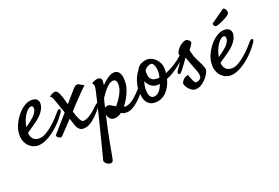

<svg xmlns="http://www.w3.org/2000/svg" viewBox="-133 -1013 2678 1844"><g transform="rotate(-20 1206.0 -91.0)"><path d="M442.4 -203.1Q413.1 -160.2 376 -119.6Q338.9 -79.1 297.4 -47.4Q255.9 -15.6 212.4 3.9Q168.9 23.4 127.9 23.4Q106.4 23.4 81.5 13.2Q56.6 2.9 36.1 -18.6Q15.6 -40 3.4 -74.2Q-8.8 -108.4 -3.9 -157.2Q0 -197.3 21 -241.7Q42 -286.1 72.8 -323.2Q103.5 -360.4 142.1 -384.8Q180.7 -409.2 219.7 -409.2Q256.8 -409.2 273.4 -390.6Q290 -372.1 288.1 -344.7Q285.2 -314.5 271 -289.1Q256.8 -263.7 237.3 -243.2Q217.8 -222.7 195.8 -206.1Q173.8 -189.5 154.3 -175.8Q132.8 -161.1 113.3 -147.9Q93.8 -134.8 79.1 -124Q80.1 -99.6 87.9 -83Q95.7 -66.4 107.4 -56.2Q119.1 -45.9 134.3 -41.5Q149.4 -37.1 165 -37.1Q198.2 -37.1 234.4 -58.1Q270.5 -79.1 305.2 -108.9Q339.8 -138.7 369.6 -170.9Q399.4 -203.1 418.9 -226.6Q425.8 -234.4 433.1 -235.8Q440.4 -237.3 444.8 -233.9Q449.2 -230.5 449.2 -222.2Q449.2 -213.9 442.4 -203.1ZM192.4 -353.5Q180.7 -353.5 164.6 -341.8Q148.4 -330.1 132.8 -308.1Q117.2 -286.1 103.5 -254.4Q89.8 -222.7 83 -181.6Q94.7 -190.4 108.4 -199.7Q122.1 -209 135.7 -219.7Q177.7 -252 194.3 -276.4Q210.9 -300.8 212.9 -318.4Q214.8 -336.9 209 -345.2Q203.1 -353.5 192.4 -353.5Z M798.8 -128.9Q757.8 -77.1 726.1 -47.4Q694.3 -17.6 669.9 -2.9Q645.5 11.7 627 15.6Q608.4 19.5 593.8 19.5Q575.2 19.5 562.5 10.7Q549.8 2 541 -10.7Q532.2 -23.4 527.3 -37.1Q522.5 -50.8 519.5 -60.5Q515.6 -71.3 511.2 -85Q506.8 -98.6 502 -115.2Q482.4 -94.7 460.9 -71.3Q442.4 -51.8 418.9 -26.9Q395.5 -2 371.1 23.4Q362.3 25.4 355.5 23.4Q348.6 21.5 343.8 19.5Q337.9 16.6 334 12.7Q331.1 9.8 328.1 5.9Q326.2 2.9 323.7 -1.5Q321.3 -5.9 322.3 -10.7Q350.6 -43 378.4 -74.7Q406.2 -106.4 428.7 -131.8Q454.1 -161.1 477.5 -188.5Q463.9 -225.6 453.1 -257.8Q442.4 -290 437.5 -303.7Q427.7 -332 420.4 -350.6Q413.1 -369.1 395.5 -377Q407.2 -387.7 418.5 -394Q429.7 -400.4 438.5 -403.3Q449.2 -407.2 457 -407.2Q479.5 -407.2 496.6 -367.7Q513.7 -328.1 531.2 -258.8Q531.2 -255.9 533.2 -252Q553.7 -276.4 572.8 -297.9Q591.8 -319.3 606 -335.9Q620.1 -352.5 628.9 -362.3Q637.7 -372.1 639.6 -374Q659.2 -396.5 674.8 -399.4Q690.4 -402.3 703.1 -392.6Q709 -388.7 715.8 -384.8Q728.5 -377 746.1 -370.1Q729.5 -354.5 709.5 -334.5Q689.5 -314.5 671.9 -295.9Q651.4 -274.4 630.9 -252.9Q616.2 -238.3 596.2 -216.8Q576.2 -195.3 553.7 -169.9Q560.5 -145.5 568.4 -124Q576.2 -102.5 584.5 -85.9Q592.8 -69.3 601.6 -59.6Q610.4 -49.8 620.1 -49.8Q635.7 -49.8 655.3 -58.1Q674.8 -66.4 696.3 -81.1Q717.8 -95.7 739.7 -115.2Q761.7 -134.8 783.2 -156.2Q791 -164.1 798.3 -165Q805.7 -166 808.6 -162.1Q811.5 -158.2 810.1 -149.4Q808.6 -140.6 798.8 -128.9Z M701.2 417Q694.3 414.1 687.5 408.2Q681.6 403.3 675.8 396Q669.9 388.7 666 377.9Q693.4 273.4 712.4 196.3Q731.4 119.1 745.1 67.4Q759.8 6.8 770.5 -34.2Q780.3 -73.2 790 -112.3Q797.9 -146.5 807.1 -185.5Q816.4 -224.6 824.2 -258.8Q834 -296.9 835.9 -319.8Q837.9 -342.8 821.3 -359.4Q833 -369.1 845.2 -374.5Q857.4 -379.9 867.2 -381.8Q877.9 -384.8 888.7 -383.8Q915 -381.8 921.4 -367.2Q927.7 -352.5 922.9 -320.3Q921.9 -315.4 921.4 -312Q920.9 -308.6 920.9 -304.7Q934.6 -320.3 951.2 -335Q967.8 -349.6 984.9 -361.3Q1002 -373 1020 -380.4Q1038.1 -387.7 1054.7 -387.7Q1077.1 -387.7 1091.3 -376.5Q1105.5 -365.2 1113.3 -346.7Q1121.1 -328.1 1123 -305.2Q1125 -282.2 1124 -259.8Q1123 -235.4 1115.7 -208Q1108.4 -180.7 1095.7 -152.3Q1083 -124 1066.4 -96.7Q1049.8 -69.3 1031.2 -45.9Q1035.2 -44.9 1036.1 -44.4Q1037.1 -43.9 1037.1 -43.5Q1037.1 -43 1038.6 -42.5Q1040 -42 1044.9 -42Q1067.4 -42 1090.8 -53.7Q1114.3 -65.4 1136.7 -83.5Q1159.2 -101.6 1180.2 -123Q1201.2 -144.5 1218.3 -164.6Q1235.4 -184.6 1247.1 -200.7Q1258.8 -216.8 1264.6 -223.6Q1272.5 -233.4 1279.3 -236.8Q1286.1 -240.2 1290 -237.3Q1293.9 -234.4 1293.9 -226.1Q1293.9 -217.8 1288.1 -205.1Q1284.2 -196.3 1271.5 -176.8Q1258.8 -157.2 1240.2 -132.8Q1221.7 -108.4 1197.8 -82Q1173.8 -55.7 1147.5 -34.2Q1121.1 -12.7 1093.3 1.5Q1065.4 15.6 1039.1 15.6Q1026.4 15.6 1018.6 14.6Q1010.7 13.7 1005.4 11.2Q1000 8.8 995.1 6.3Q990.2 3.9 983.4 1Q965.8 14.6 947.3 22Q928.7 29.3 911.1 29.3Q894.5 29.3 882.3 23.9Q870.1 18.6 862.3 9.3Q854.5 0 849.6 -11.2Q844.7 -22.5 841.8 -33.2Q840.8 -29.3 840.3 -26.4Q839.8 -23.4 838.9 -18.6Q827.1 28.3 814.5 89.8Q803.7 142.6 788.6 218.3Q773.4 293.9 756.8 390.6Q751 417 735.8 420.9Q720.7 424.8 701.2 417ZM879.9 -188.5Q875 -171.9 869.6 -149.9Q864.3 -127.9 857.4 -97.7Q865.2 -103.5 875 -106.4Q884.8 -109.4 894.5 -109.4Q905.3 -109.4 921.9 -98.1Q938.5 -86.9 961.9 -74.2Q976.6 -91.8 992.7 -113.8Q1008.8 -135.7 1022 -159.2Q1035.2 -182.6 1044.4 -207Q1053.7 -231.4 1054.7 -253.9Q1056.6 -283.2 1047.9 -299.8Q1039.1 -316.4 1018.6 -316.4Q988.3 -316.4 952.6 -280.8Q917 -245.1 879.9 -188.5Z M1511.7 -155.3Q1502 -118.2 1485.4 -85.9Q1468.8 -53.7 1445.8 -30.3Q1422.9 -6.8 1394 6.3Q1365.2 19.5 1331.1 19.5Q1291 19.5 1268.1 2.4Q1245.1 -14.6 1233.9 -40Q1222.7 -65.4 1220.2 -95.7Q1217.8 -126 1217.8 -152.3Q1217.8 -170.9 1222.2 -193.4Q1226.6 -215.8 1234.4 -239.3Q1242.2 -262.7 1254.4 -286.1Q1266.6 -309.6 1283.2 -329.1Q1289.1 -345.7 1301.3 -358.4Q1313.5 -371.1 1329.6 -379.4Q1345.7 -387.7 1364.3 -392.1Q1382.8 -396.5 1400.4 -396.5Q1403.3 -396.5 1405.8 -395.5Q1408.2 -394.5 1411.1 -393.6Q1423.8 -392.6 1442.9 -383.8Q1461.9 -375 1480 -357.4Q1498 -339.8 1510.7 -313Q1523.4 -286.1 1523.4 -248Q1523.4 -240.2 1522.5 -229Q1521.5 -217.8 1520.5 -210Q1543 -218.8 1567.4 -231.4Q1591.8 -244.1 1614.7 -258.3Q1637.7 -272.5 1657.2 -287.1Q1676.8 -301.8 1688.5 -313.5Q1698.2 -322.3 1705.1 -323.2Q1711.9 -324.2 1714.8 -319.3Q1717.8 -314.5 1715.8 -305.7Q1713.9 -296.9 1705.1 -286.1Q1700.2 -280.3 1680.2 -262.7Q1660.2 -245.1 1632.8 -224.6Q1605.5 -204.1 1573.2 -184.6Q1541 -165 1511.7 -155.3ZM1346.7 -303.7Q1343.8 -294.9 1343.8 -285.2Q1343.8 -269.5 1345.7 -252.4Q1347.7 -235.4 1355.5 -221.7Q1363.3 -208 1380.4 -198.7Q1397.5 -189.5 1427.7 -189.5Q1432.6 -189.5 1437.5 -189.9Q1442.4 -190.4 1447.3 -191.4Q1450.2 -204.1 1452.6 -214.4Q1455.1 -224.6 1455.1 -232.4Q1457 -251 1455.1 -270.5Q1453.1 -290 1447.8 -306.2Q1442.4 -322.3 1434.1 -332.5Q1425.8 -342.8 1414.1 -342.8Q1395.5 -342.8 1378.4 -332.5Q1361.3 -322.3 1346.7 -303.7ZM1284.2 -131.8Q1284.2 -114.3 1286.1 -97.2Q1288.1 -80.1 1293.9 -66.9Q1299.8 -53.7 1309.6 -45.4Q1319.3 -37.1 1335 -37.1Q1352.5 -37.1 1367.2 -45.4Q1381.8 -53.7 1393.6 -66.9Q1405.3 -80.1 1414.6 -97.2Q1423.8 -114.3 1430.7 -132.8Q1423.8 -131.8 1417.5 -131.3Q1411.1 -130.9 1403.3 -130.9Q1366.2 -130.9 1339.4 -152.8Q1312.5 -174.8 1297.9 -209Q1292 -188.5 1288.1 -168.9Q1284.2 -149.4 1284.2 -131.8Z M1753.9 -33.2Q1759.8 -29.3 1769 -29.3Q1778.3 -29.3 1787.6 -33.2Q1796.9 -37.1 1805.2 -43.9Q1813.5 -50.8 1817.4 -61.5Q1821.3 -72.3 1817.4 -92.3Q1813.5 -112.3 1805.2 -135.3Q1796.9 -158.2 1787.1 -181.6Q1777.3 -205.1 1770.5 -224.6Q1764.6 -239.3 1760.7 -252Q1756.8 -262.7 1753.4 -272.9Q1750 -283.2 1748 -287.1Q1743.2 -279.3 1731 -261.7Q1718.8 -244.1 1704.6 -225.1Q1690.4 -206.1 1677.7 -189.9Q1665 -173.8 1660.2 -168Q1652.3 -159.2 1645 -157.7Q1637.7 -156.2 1632.8 -160.6Q1627.9 -165 1627.4 -173.3Q1627 -181.6 1634.8 -193.4Q1640.6 -201.2 1652.3 -218.3Q1664.1 -235.4 1675.8 -253.4Q1687.5 -271.5 1697.3 -285.6Q1707 -299.8 1708 -302.7Q1710 -310.5 1702.6 -323.2Q1695.3 -335.9 1700.2 -352.5Q1704.1 -366.2 1717.8 -384.3Q1731.4 -402.3 1750 -417Q1768.6 -431.6 1788.1 -439Q1807.6 -446.3 1823.2 -438.5Q1835.9 -430.7 1843.8 -421.4Q1851.6 -412.1 1849.6 -402.3Q1847.7 -397.5 1843.8 -389.6Q1839.8 -381.8 1832 -370.6Q1824.2 -359.4 1809.6 -341.8Q1812.5 -319.3 1817.9 -300.8Q1823.2 -282.2 1828.1 -268.6Q1834 -252 1840.8 -238.3Q1849.6 -220.7 1859.4 -202.1Q1869.1 -183.6 1877 -165.5Q1884.8 -147.5 1889.6 -131.8Q1894.5 -116.2 1892.6 -105.5Q1889.6 -88.9 1875.5 -65.4Q1861.3 -42 1840.3 -20Q1819.3 2 1792.5 17.6Q1765.6 33.2 1736.3 33.2Q1715.8 33.2 1696.8 20.5Q1677.7 7.8 1664.6 -9.3Q1651.4 -26.4 1645 -43Q1638.7 -59.6 1643.6 -68.4Q1649.4 -80.1 1654.3 -86.9Q1659.2 -93.8 1668.9 -102.5Q1672.9 -105.5 1678.7 -109.4Q1683.6 -112.3 1692.4 -115.2Q1701.2 -118.2 1712.9 -122.1Q1722.7 -91.8 1730.5 -74.7Q1738.3 -57.6 1743.2 -47.9Q1749 -37.1 1753.9 -33.2Z M2410.2 -203.1Q2380.9 -160.2 2343.8 -119.6Q2306.6 -79.1 2265.1 -47.4Q2223.6 -15.6 2180.2 3.9Q2136.7 23.4 2095.7 23.4Q2074.2 23.4 2049.3 13.2Q2024.4 2.9 2003.9 -18.6Q1983.4 -40 1971.2 -74.2Q1959 -108.4 1963.9 -157.2Q1967.8 -197.3 1988.8 -241.7Q2009.8 -286.1 2040.5 -323.2Q2071.3 -360.4 2109.9 -384.8Q2148.4 -409.2 2187.5 -409.2Q2224.6 -409.2 2241.2 -390.6Q2257.8 -372.1 2255.9 -344.7Q2252.9 -314.5 2238.8 -289.1Q2224.6 -263.7 2205.1 -243.2Q2185.5 -222.7 2163.6 -206.1Q2141.6 -189.5 2122.1 -175.8Q2100.6 -161.1 2081.1 -147.9Q2061.5 -134.8 2046.9 -124Q2047.9 -99.6 2055.7 -83Q2063.5 -66.4 2075.2 -56.2Q2086.9 -45.9 2102.1 -41.5Q2117.2 -37.1 2132.8 -37.1Q2166 -37.1 2202.1 -58.1Q2238.3 -79.1 2272.9 -108.9Q2307.6 -138.7 2337.4 -170.9Q2367.2 -203.1 2386.7 -226.6Q2393.6 -234.4 2400.9 -235.8Q2408.2 -237.3 2412.6 -233.9Q2417 -230.5 2417 -222.2Q2417 -213.9 2410.2 -203.1ZM2160.2 -353.5Q2148.4 -353.5 2132.3 -341.8Q2116.2 -330.1 2100.6 -308.1Q2085 -286.1 2071.3 -254.4Q2057.6 -222.7 2050.8 -181.6Q2062.5 -190.4 2076.2 -199.7Q2089.8 -209 2103.5 -219.7Q2145.5 -252 2162.1 -276.4Q2178.7 -300.8 2180.7 -318.4Q2182.6 -336.9 2176.8 -345.2Q2170.9 -353.5 2160.2 -353.5ZM2240.2 -600.6Q2249 -607.4 2259.8 -599.6Q2270.5 -591.8 2275.4 -576.2Q2282.2 -555.7 2276.4 -545.4Q2270.5 -535.2 2258.8 -527.3Q2252.9 -522.5 2236.8 -513.7Q2220.7 -504.9 2201.7 -495.6Q2182.6 -486.3 2164.1 -479Q2145.5 -471.7 2135.7 -470.7Q2125 -469.7 2119.1 -473.1Q2113.3 -476.6 2109.9 -481.4Q2106.4 -486.3 2105.5 -492.7Q2104.5 -499 2104.5 -503.9Q2180.7 -556.6 2210.9 -579.1Q2228.5 -591.8 2240.2 -600.6Z"/></g></svg>

Font: Satisfy
Style: Regular
Weight: 400
Designer: Font Diner, Inc
Foundry: Font Diner, Inc
Version: Version 1.001